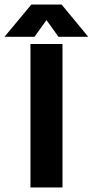

<svg xmlns="http://www.w3.org/2000/svg" viewBox="-87 -831 411 851"><path d="M-67 -668 52 -811H186L304 -668H172L119 -742L66 -668ZM48 -636H190V0H48Z"/></svg>

Font: Teko Semibold
Style: Regular
Weight: 600
Designer: Manushi Parikh, Jonny Pinhorn
Foundry: Indian Type Foundry
Version: Version 1.105;PS 1.0;hotconv 1.0.78;makeotf.lib2.5.61930; tt